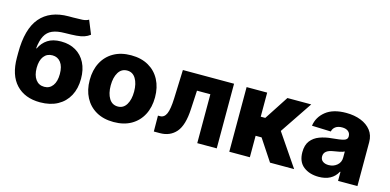

<svg xmlns="http://www.w3.org/2000/svg" viewBox="-70 -1149 3180 1565"><g transform="rotate(15 1519.5 -366.5)"><path d="M524.9 -744.3 571.7 -629.6Q549.4 -612.2 522.9 -603.3Q496.4 -594.5 458.5 -591.4Q420.5 -588.4 362.6 -587.7Q297.2 -587.4 256.9 -569.8Q216.6 -552.2 195.7 -512.8Q174.7 -473.4 168 -407.3H172.6Q196 -457 239.3 -485.3Q282.7 -513.5 351.2 -513.5Q422.9 -513.5 475.5 -482.8Q528.1 -452.1 557 -395.4Q585.9 -338.8 585.9 -261Q585.9 -178.6 552.9 -117.5Q519.9 -56.5 458.5 -23.1Q397 10.3 311.4 10.3Q182.9 10.3 109.6 -67.5Q36.2 -145.2 36.2 -293.3V-333.1Q36.2 -535.5 117.9 -631.2Q199.6 -726.9 356.5 -727.3Q366.5 -727.3 375.9 -727.3Q385.3 -727.3 394.5 -727.3Q438.9 -727.3 471.8 -729.4Q504.6 -731.5 524.9 -744.3ZM312.5 -120.7Q357.2 -120.7 383.2 -156.1Q409.1 -191.4 409.1 -254.3Q409.1 -317.5 383 -351.7Q356.9 -386 312.1 -386Q266 -386 239.9 -351.7Q213.8 -317.5 213.4 -254.3Q213.4 -191.8 239.9 -156.2Q266.3 -120.7 312.5 -120.7Z M932.2 10.3Q846.6 10.3 784.8 -25Q723 -60.4 689.8 -123.8Q656.6 -187.1 656.6 -271Q656.6 -355.1 689.8 -418.5Q723 -481.9 784.8 -517.2Q846.6 -552.6 932.2 -552.6Q1018.1 -552.6 1079.7 -517.2Q1141.3 -481.9 1174.5 -418.5Q1207.7 -355.1 1207.7 -271Q1207.7 -187.1 1174.5 -123.8Q1141.3 -60.4 1079.7 -25Q1018.1 10.3 932.2 10.3ZM933.2 -120.7Q979.8 -120.7 1005.3 -162.6Q1030.9 -204.5 1030.9 -272Q1030.9 -339.8 1005.3 -381.9Q979.8 -424 933.2 -424Q884.9 -424 859.2 -381.9Q833.5 -339.8 833.5 -272Q833.5 -204.5 859.2 -162.6Q884.9 -120.7 933.2 -120.7Z M1270.2 0 1269.2 -133.9H1286.6Q1322.1 -133.9 1339.5 -172.9Q1356.9 -212 1360.4 -304L1369.3 -545.5H1801.1V0H1636.7V-412.6H1523.8L1515.3 -255.7Q1508.5 -117.2 1457.7 -58.6Q1407 0 1321.4 0Z M1907 0V-545.5H2080.6V-342.3H2119L2251.4 -545.5H2452.4L2268.8 -272.4L2454.2 0H2250.7L2131 -181.1H2080.6V0Z M2662.3 9.2Q2584.2 9.2 2533.6 -30.5Q2483 -70.3 2483 -151.3Q2483 -211.6 2510.7 -247.3Q2538.4 -283 2584.5 -300.2Q2630.7 -317.5 2685.7 -322.1Q2755.7 -328.1 2785.3 -337Q2815 -345.9 2815 -370.7V-372.5Q2815 -399.9 2796.2 -414.8Q2777.3 -429.7 2745.4 -429.7Q2710.9 -429.7 2690 -414.8Q2669 -399.9 2663.4 -373.6L2503.2 -379.3Q2513.5 -453.8 2575.1 -503.2Q2636.7 -552.6 2746.8 -552.6Q2816.4 -552.6 2870.9 -531.1Q2925.4 -509.6 2956.9 -469.1Q2988.3 -428.6 2988.3 -370.7V0H2824.9V-76H2820.7Q2775.2 9.2 2662.3 9.2ZM2715.9 -104.4Q2757.5 -104.4 2786.8 -129.3Q2816.1 -154.1 2816.1 -193.9V-245.7Q2801.5 -237.9 2775 -232.6Q2748.6 -227.3 2724.4 -223.7Q2647.4 -212 2647.4 -159.8Q2647.4 -132.8 2666.5 -118.6Q2685.7 -104.4 2715.9 -104.4Z"/></g></svg>

Font: Inter UI Extra Bold
Style: Regular
Weight: 800
Designer: Rasmus Andersson
Foundry: rsms
Version: 3.2;8d6f07862